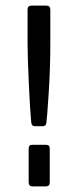

<svg xmlns="http://www.w3.org/2000/svg" viewBox="-20 -663 277 683"><path d="M78 -513V-629Q78 -643 92 -643H145Q159 -643 159 -629V-513Q159 -418 153 -328Q147 -238 145 -226Q143 -214 132 -214H105Q92 -214 91 -229Q87 -268 82.5 -366Q78 -464 78 -513ZM157 -135V-14Q157 0 143 0H95Q82 0 82 -15V-135Q82 -148 95 -148H143Q157 -148 157 -135Z"/></svg>

Font: Rajdhani Medium
Style: Regular
Weight: 500
Designer: Satya Rajpurohit, Jyotish Sonowal
Foundry: Indian Type Foundry
Version: Version 1.201 February 1, 2022